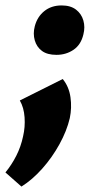

<svg xmlns="http://www.w3.org/2000/svg" viewBox="-53 -448 369 707"><path d="M26 239 -33 187Q-10 159 7 125.5Q24 92 32 54Q40 20 37.5 -16Q35 -52 20 -78L178 -157Q201 -129 206.5 -90Q212 -51 204 -13Q193 34 166 83Q139 132 102.5 173Q66 214 26 239ZM155 -246Q121 -246 101.5 -260.5Q82 -275 75 -299.5Q68 -324 75 -351Q84 -386 110 -407Q136 -428 174 -428Q207 -428 227 -412.5Q247 -397 254 -372.5Q261 -348 254 -321Q245 -283 217.5 -264.5Q190 -246 155 -246Z"/></svg>

Font: Ysabeau Black
Style: Italic
Weight: 900
Italic angle: -12°
Version: Version 2.000;gftools[0.9.27.dev2+g8671c4b]